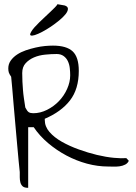

<svg xmlns="http://www.w3.org/2000/svg" viewBox="-20 -900 648 915"><path d="M33.2 -534.2Q24.4 -546.9 22 -554.7Q19.5 -562.5 19.5 -574.2Q19.5 -594.7 31.2 -611.3Q43 -627.9 61.5 -640.1Q80.1 -652.3 103 -660.2Q126 -668 149.4 -673.3Q172.9 -678.7 194.3 -680.7Q215.8 -682.6 232.4 -682.6Q296.9 -682.6 326.2 -655.3Q355.5 -627.9 355.5 -562.5Q355.5 -475.6 313.5 -421.4Q271.5 -367.2 193.4 -334Q193.4 -333 193.4 -331.1Q193.4 -329.1 193.4 -328.1Q193.4 -296.9 215.8 -271Q238.3 -245.1 274.4 -224.6Q310.5 -204.1 355 -188Q399.4 -171.9 442.4 -161.6Q485.4 -151.4 522.5 -147.9Q559.6 -144.5 582 -146.5L593.8 -133.8Q588.9 -122.1 576.7 -115.7Q564.5 -109.4 549.8 -107.4Q535.2 -105.5 520.5 -106Q505.9 -106.4 496.1 -106.4Q445.3 -106.4 394.5 -120.1Q343.8 -133.8 296.9 -158.7Q250 -183.6 209.5 -217.8Q168.9 -252 140.6 -293.9H114.3V-4.9Q95.7 -4.9 87.9 -12.2Q80.1 -19.5 77.1 -30.8Q74.2 -42 74.2 -55.2Q74.2 -68.4 74.2 -80.1Q72.3 -97.7 68.8 -133.3Q65.4 -168.9 61.5 -213.4Q57.6 -257.8 53.2 -307.1Q48.8 -356.4 44.9 -401.4Q41 -446.3 38.1 -481.9Q35.2 -517.6 33.2 -534.2ZM100.6 -387.7Q109.4 -370.1 117.2 -365.2Q125 -360.4 138.7 -360.4Q171.9 -360.4 204.1 -376.5Q236.3 -392.6 260.7 -418Q285.2 -443.4 299.8 -476.1Q314.5 -508.8 314.5 -541Q314.5 -557.6 312.5 -575.7Q310.5 -593.8 303.2 -608.9Q295.9 -624 282.7 -633.3Q269.5 -642.6 250 -642.6Q223.6 -642.6 194.8 -639.6Q166 -636.7 142.1 -626.5Q118.2 -616.2 102.1 -598.6Q85.9 -581.1 85.9 -551.8Q85.9 -529.3 86.9 -510.3Q87.9 -491.2 89.4 -472.2Q90.8 -453.1 93.8 -432.6Q96.7 -412.1 100.6 -387.7ZM288.1 -874Q303.7 -869.1 303.7 -857.9Q303.7 -846.7 292.5 -832.5Q281.2 -818.4 262.2 -802.7Q243.2 -787.1 222.2 -772.9Q201.2 -758.8 180.7 -748Q160.2 -737.3 146 -732.9Q131.8 -728.5 126 -731.4Q120.1 -734.4 128.9 -749Q133.8 -757.8 144.5 -770Q155.3 -782.2 168 -794.4Q180.7 -806.6 194.8 -819.8Q209 -833 220.7 -844.2Q232.4 -855.5 241.7 -864.7Q251 -874 253.9 -879.9Z"/></svg>

Font: The Girl Next Door
Style: Regular
Weight: 400
Designer: Kimberly Geswein
Foundry: Kimberly Geswein
Version: Version 1.002 2010